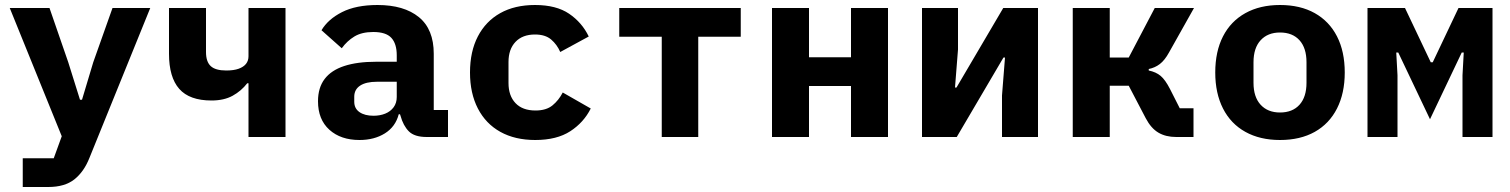

<svg xmlns="http://www.w3.org/2000/svg" viewBox="-20 -548 6040 768"><path d="M71 200V85H195L227 -3L19 -516H178L253 -299L300 -149H308L353 -299L430 -516H581L338 83Q316 139 277.5 169.5Q239 200 173 200Z M974 -215H969Q945 -184 910.5 -165Q876 -146 826 -146Q738 -146 697 -192.5Q656 -239 656 -333V-516H804V-340Q804 -301 823 -283.5Q842 -266 885 -266Q915 -266 934.5 -273Q954 -280 964 -292.5Q974 -305 974 -323V-516H1122V0H974Z M1687 0Q1638 0 1615.5 -22.5Q1593 -45 1582 -85L1580 -91H1575Q1562 -41 1519.5 -14.5Q1477 12 1418 12Q1343 12 1297.5 -29Q1252 -70 1252 -143Q1252 -197 1278.5 -232Q1305 -267 1357 -284Q1409 -301 1484 -301H1567V-327Q1567 -373 1545.5 -396.5Q1524 -420 1473 -420Q1427 -420 1397.5 -402Q1368 -384 1347 -355L1266 -427Q1292 -471 1348 -499.5Q1404 -528 1490 -528Q1596 -528 1655.5 -479.5Q1715 -431 1715 -333V-108H1772V0ZM1474 -85Q1500 -85 1521 -93.5Q1542 -102 1554.5 -119Q1567 -136 1567 -160V-221H1488Q1444 -221 1420.5 -205.5Q1397 -190 1397 -161V-141Q1397 -114 1418 -99.5Q1439 -85 1474 -85Z M2121 12Q2040 12 1981.5 -20.5Q1923 -53 1891.5 -114Q1860 -175 1860 -258Q1860 -342 1891.5 -402.5Q1923 -463 1981 -495.5Q2039 -528 2120 -528Q2205 -528 2256.5 -493Q2308 -458 2335 -402L2221 -340Q2208 -370 2184.5 -390Q2161 -410 2120 -410Q2070 -410 2042 -380.5Q2014 -351 2014 -300V-216Q2014 -165 2042 -135.5Q2070 -106 2122 -106Q2165 -106 2190 -126.5Q2215 -147 2231 -178L2343 -114Q2315 -58 2261 -23Q2207 12 2121 12Z M2627 -401H2457V-516H2943V-401H2773V0H2627Z M3068 -516H3216V-319H3384V-516H3532V0H3384V-204H3216V0H3068Z M3668 0V-516H3812V-350L3800 -198H3806L3836 -249L3993 -516H4132V0H3988V-166L4000 -318H3994L3991 -313L3807 0Z M4271 -516H4419V-318H4495L4599 -516H4756L4656 -338Q4639 -307 4619.5 -292Q4600 -277 4575 -272V-266Q4604 -260 4622.5 -244.5Q4641 -229 4660 -192L4699 -115H4754V0H4685Q4643 0 4613.5 -17.5Q4584 -35 4563 -75L4495 -205H4419V0H4271Z M5100 12Q5020 12 4961.5 -20.5Q4903 -53 4872 -114Q4841 -175 4841 -258Q4841 -342 4872 -402.5Q4903 -463 4961.5 -495.5Q5020 -528 5100 -528Q5181 -528 5239 -495.5Q5297 -463 5328 -402.5Q5359 -342 5359 -258Q5359 -175 5328 -114Q5297 -53 5239 -20.5Q5181 12 5100 12ZM5100 -98Q5150 -98 5178 -129Q5206 -160 5206 -217V-299Q5206 -356 5178 -387Q5150 -418 5100 -418Q5051 -418 5022.5 -387Q4994 -356 4994 -299V-217Q4994 -160 5022.5 -129Q5051 -98 5100 -98Z M5450 0V-516H5600L5703 -299H5711L5814 -516H5950V0H5830V-247L5835 -338H5827L5700 -71L5573 -338H5565L5570 -247V0Z"/></svg>

Font: Lilex
Style: Regular
Weight: 400
Monospace: yes
Designer: Mike Abbink, Paul van der Laan, Pieter van Rosmalen, Mikhael Khrustik
Foundry: Mikhael Khrustik
Version: Version 2.510